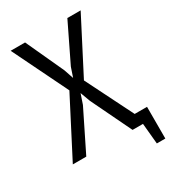

<svg xmlns="http://www.w3.org/2000/svg" viewBox="-199 -804 928 1038"><g transform="rotate(-30 265.0 -285.5)"><path d="M203 -356 35 -700H125L234 -463L254 -404L274 -463L389 -700H472L298 -363L445 -69H522V129H469L457 0H392L271 -251L248 -313L227 -251L103 0H19Z"/></g></svg>

Font: PT Sans Narrow
Style: Regular
Weight: 400
Width: 3
Designer: A.Korolkova, O.Umpeleva, V.Yefimov
Foundry: ParaType Ltd
Version: Version 2.003W OFL